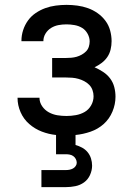

<svg xmlns="http://www.w3.org/2000/svg" viewBox="-20 -548 540 788"><path d="M150 220V150H250Q258 150 265.5 148.5Q273 147 279.5 143.5Q286 140 290.5 133.5Q295 127 295 120Q295 112 291 104.5Q287 97 280.5 92.5Q274 88 266 86.5Q258 85 250 85H210V6Q180 3 151.5 -8Q123 -19 100 -39Q77 -59 64.5 -87.5Q52 -116 52 -146V-147H142Q142 -128 153 -112Q164 -96 180.5 -87Q197 -78 215.5 -75Q234 -72 253 -72Q272 -72 291.5 -75.5Q311 -79 327.5 -88.5Q344 -98 354 -115.5Q364 -133 364 -153Q364 -166 359.5 -178.5Q355 -191 346 -200Q337 -209 325.5 -215Q314 -221 301.5 -224.5Q289 -228 276 -229Q263 -230 250 -230H194V-310H250Q261 -310 272.5 -311Q284 -312 294.5 -315Q305 -318 315 -323.5Q325 -329 333 -337Q341 -345 344.5 -356Q348 -367 348 -378Q348 -394 339.5 -409.5Q331 -425 317 -433.5Q303 -442 286 -445Q269 -448 253 -448Q236 -448 220 -445Q204 -442 190 -433.5Q176 -425 167 -410.5Q158 -396 158 -379H68V-381Q68 -403 75 -424.5Q82 -446 95 -464Q108 -482 126.5 -494.5Q145 -507 165.5 -514.5Q186 -522 208.5 -525Q231 -528 253 -528Q275 -528 297.5 -525Q320 -522 341 -514.5Q362 -507 380.5 -494Q399 -481 412.5 -463Q426 -445 432 -423Q438 -401 438 -379Q438 -362 434 -345Q430 -328 420.5 -314Q411 -300 397 -289.5Q383 -279 368 -272Q386 -264 403 -253Q420 -242 432 -226Q444 -210 449 -190.5Q454 -171 454 -151Q454 -120 441.5 -90Q429 -60 405.5 -39Q382 -18 351.5 -7.5Q321 3 290 6V47Q304 51 317 58Q330 65 339.5 76.5Q349 88 353.5 102.5Q358 117 358 132Q358 151 349.5 170Q341 189 325 200.5Q309 212 289.5 216Q270 220 250 220Z"/></svg>

Font: Iosevka SS18 Medium
Style: Regular
Weight: 500
Monospace: yes
Designer: Belleve Invis
Foundry: Belleve Invis
Version: Version 25.1.1; ttfautohint (v1.8.4)